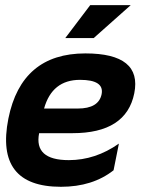

<svg xmlns="http://www.w3.org/2000/svg" viewBox="-20 -718 568 738"><path d="M496.1 -359.4Q465.3 -206.1 258.8 -206.1H130.4Q109.9 -102.5 244.6 -102.5Q346.7 -102.5 437 -166L416.5 -63.5Q335.9 0 214.4 0Q-40 0 12.2 -262.2Q62.5 -512.7 308.1 -512.7Q526.9 -512.7 496.1 -359.4ZM149.4 -300.8H278.8Q359.4 -300.8 370.6 -356Q381.3 -411.1 287.6 -411.1Q180.2 -411.1 149.4 -300.8ZM326.7 -698.2H482.4L340.3 -571.8H231Z"/></svg>

Font: Sansation
Style: Bold Italic
Weight: 700
Designer: Bernd Montag
Version: Version 1.301